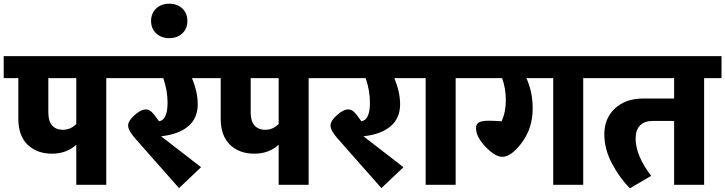

<svg xmlns="http://www.w3.org/2000/svg" viewBox="-40 -998 3917 1037"><path d="M628 -695V-576H534V0H372V-216Q319 -168 241 -168Q159 -168 109 -216.5Q59 -265 59 -357V-576H-20V-695ZM299 -297Q341 -297 372 -328V-576H221V-390Q221 -343 242 -320Q263 -297 299 -297Z M1113 -695V-576H997Q1028 -500 1028 -435Q1028 -359 976 -315.5Q924 -272 830 -262L1046 -95L927 18L692 -248Q652 -293 652 -320Q652 -345 686.5 -376Q721 -407 748 -407Q765 -407 779.5 -393Q794 -379 819 -343Q865 -350 865 -444Q865 -509 842 -576H587V-695Z M944.5 -817.5Q917 -792 874 -792Q831 -792 803.5 -818Q776 -844 776 -885Q776 -926 803.5 -952Q831 -978 874 -978Q917 -978 944.5 -952.5Q972 -927 972 -885Q972 -843 944.5 -817.5Z M1721 -695V-576H1627V0H1465V-216Q1412 -168 1334 -168Q1252 -168 1202 -216.5Q1152 -265 1152 -357V-576H1073V-695ZM1392 -297Q1434 -297 1465 -328V-576H1314V-390Q1314 -343 1335 -320Q1356 -297 1392 -297Z M2206 -695V-576H2090Q2121 -500 2121 -435Q2121 -359 2069 -315.5Q2017 -272 1923 -262L2139 -95L2020 18L1785 -248Q1745 -293 1745 -320Q1745 -345 1779.5 -376Q1814 -407 1841 -407Q1858 -407 1872.5 -393Q1887 -379 1912 -343Q1958 -350 1958 -444Q1958 -509 1935 -576H1680V-695Z M2515 -695V-576H2421V0H2259V-576H2166V-695Z M3204 -695V-576H3110V0H2948V-576H2803Q2837 -503 2837 -412Q2837 -307 2779.5 -229Q2722 -151 2673 -151Q2634 -151 2582.5 -205Q2531 -259 2531 -306Q2531 -327 2546 -336.5Q2561 -346 2601 -346Q2624 -346 2669 -343Q2692 -392 2692 -457Q2692 -520 2672 -576H2475V-695Z M3857 -695V-576H3763V0H3601V-345H3487Q3441 -345 3417 -320.5Q3393 -296 3393 -250Q3393 -158 3477 -48L3362 19Q3308 -35 3266 -113.5Q3224 -192 3224 -273Q3224 -359 3281.5 -412.5Q3339 -466 3436 -466H3601V-576H3164V-695Z"/></svg>

Font: FiraGO ExtraBold
Style: Regular
Weight: 800
Designer: bBox Type
Foundry: bBox Type GmbH
Version: Version 1.001;PS 001.001;hotconv 1.0.88;makeotf.lib2.5.64775